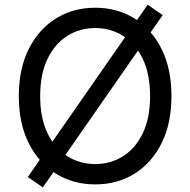

<svg xmlns="http://www.w3.org/2000/svg" viewBox="-20 -770 805 812"><path d="M382.8 9.8Q289.6 9.8 216.6 -35.4Q143.6 -80.6 101.6 -164.3Q59.6 -248 59.6 -363.3Q59.6 -479 101.6 -562.7Q143.6 -646.5 216.6 -691.9Q289.6 -737.3 382.8 -737.3Q476.1 -737.3 548.8 -691.9Q621.6 -646.5 663.3 -562.7Q705.1 -479 705.1 -363.3Q705.1 -248 663.3 -164.3Q621.6 -80.6 548.8 -35.4Q476.1 9.8 382.8 9.8ZM382.8 -76.2Q447.8 -76.2 500.2 -109.1Q552.7 -142.1 583.7 -206.3Q614.7 -270.5 614.7 -363.3Q614.7 -457 583.7 -521.2Q552.7 -585.4 500.2 -618.4Q447.8 -651.4 382.8 -651.4Q317.4 -651.4 264.6 -618.2Q211.9 -585 180.9 -520.8Q149.9 -456.5 149.9 -363.3Q149.9 -270.5 180.9 -206.5Q211.9 -142.6 264.6 -109.4Q317.4 -76.2 382.8 -76.2ZM161.1 22.5 97.7 -21.5 604.5 -750 668 -706.1Z"/></svg>

Font: Inter Variable
Style: Regular
Weight: 400
Designer: Rasmus Andersson
Foundry: rsms
Version: Version 4.001;git-9221beed3